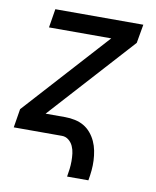

<svg xmlns="http://www.w3.org/2000/svg" viewBox="-79 -581 658 808"><g transform="rotate(10 250.0 -177.5)"><path d="M263 165Q266 148 268 131.5Q270 115 270 98Q270 81 268 65Q266 49 259.5 34.5Q253 20 240.5 10Q228 0 212 0H6L19 -80L345 -440H79L92 -520H468L454 -440L128 -80H212Q233 -80 254 -75.5Q275 -71 292 -61Q309 -51 322 -35.5Q335 -20 343.5 -1.5Q352 17 356 37.5Q360 58 361 79Q362 100 360 121.5Q358 143 354 165Z"/></g></svg>

Font: Iosevka SS04 Medium Oblique
Style: Regular
Weight: 500
Italic angle: -9°
Monospace: yes
Designer: Belleve Invis
Foundry: Belleve Invis
Version: Version 19.0.0; ttfautohint (v1.8.4)